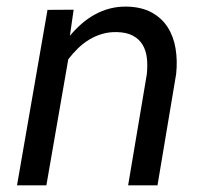

<svg xmlns="http://www.w3.org/2000/svg" viewBox="-20 -558 627 578"><path d="M201.7 -528.8 190.4 -450.2Q206.5 -469.7 225.6 -486.3Q244.6 -502.9 266.1 -514.6Q287.6 -526.4 311.5 -532.5Q335.4 -538.6 361.8 -538.1Q406.2 -537.1 436.5 -520.5Q466.8 -503.9 484.6 -476.3Q502.4 -448.7 508.5 -412.1Q514.6 -375.5 510.3 -335.4L454.1 0H365.7L421.9 -334Q424.8 -360.8 422.1 -383.8Q419.4 -406.7 408.9 -423.8Q398.4 -440.9 379.4 -450.9Q360.4 -460.9 331.1 -461.4Q308.1 -461.9 287.4 -455.8Q266.6 -449.7 248.5 -438.7Q230.5 -427.7 214.6 -412.4Q198.7 -397 185.5 -379.4L119.6 0H31.2L123 -528.3Z"/></svg>

Font: Roboto Mono
Style: Italic
Weight: 400
Designer: Google
Version: Version 2.000985; 2015; ttfautohint (v1.3)